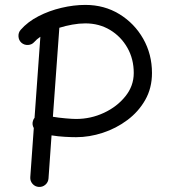

<svg xmlns="http://www.w3.org/2000/svg" viewBox="-20 -714 679 771"><path d="M65.9 -542.5Q55.2 -552.2 54.2 -567.6Q53.2 -583 63 -594.2Q91.3 -626.5 134.3 -648.7Q177.2 -670.9 226.8 -682.6Q276.4 -694.3 322.8 -694.3Q398.9 -694.3 459.5 -657.2Q520 -620.1 555.2 -558.1Q590.3 -496.1 590.3 -420.9Q590.3 -360.4 563.2 -312.7Q536.1 -265.1 491.2 -231.7Q446.3 -198.2 392.6 -180.7Q338.9 -163.1 285.6 -163.1Q267.1 -163.1 240.5 -164.6Q213.9 -166 187 -170.4L174.8 2.4Q173.8 17.6 162.4 27.6Q150.9 37.6 135.7 36.6Q120.6 35.6 110.6 24.2Q100.6 12.7 101.6 -2.4L115.7 -199.7Q106.9 -215.3 113.3 -231.4Q115.2 -236.8 118.7 -240.7L142.1 -566.4Q127 -556.2 117.7 -545.4Q107.9 -534.2 92.5 -533.4Q77.1 -532.7 65.9 -542.5ZM322.8 -620.1Q297.4 -620.1 270.5 -615.2Q243.7 -610.4 218.3 -602.5L192.4 -245.1Q215.3 -241.2 242.7 -238.8Q270 -236.3 285.6 -236.3Q344.7 -236.3 397.5 -261Q450.2 -285.6 483.6 -327.4Q517.1 -369.1 517.1 -420.9Q517.1 -477.1 491.5 -522.2Q465.8 -567.4 421.9 -593.8Q377.9 -620.1 322.8 -620.1Z"/></svg>

Font: Mikhak-DS2-FD Regular
Style: Regular
Weight: 400
Designer: Amin Abedi
Version: Version 3.4